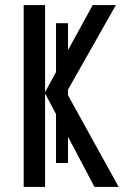

<svg xmlns="http://www.w3.org/2000/svg" viewBox="-20 -734 486 754"><path d="M247 -94H200V-286L157 -367V0H73V-714H157V-372L200 -451V-643H247V-537L344 -714H435L247 -382V-360L446 0H351L247 -197Z"/></svg>

Font: Noto Sans ExtraCondensed
Style: Regular
Weight: 400
Width: 2
Designer: Monotype Design Team
Foundry: Monotype Imaging Inc.
Version: Version 2.013; ttfautohint (v1.8.4.7-5d5b)